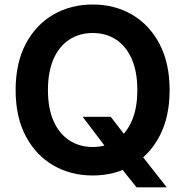

<svg xmlns="http://www.w3.org/2000/svg" viewBox="-20 -757 815 839"><path d="M341.3 -246.6H463.9L533.2 -156.7L586.9 -93.3L708.5 61.5H576.7L493.7 -42L456.5 -94.7ZM385.3 9.8Q289.1 9.8 212.9 -34.4Q136.7 -78.6 92.5 -162.1Q48.3 -245.6 48.3 -363.3Q48.3 -481.4 92.5 -565.2Q136.7 -648.9 212.9 -693.1Q289.1 -737.3 385.3 -737.3Q481 -737.3 556.9 -693.1Q632.8 -648.9 677 -565.2Q721.2 -481.4 721.2 -363.3Q721.2 -245.6 677 -161.9Q632.8 -78.1 556.9 -34.2Q481 9.8 385.3 9.8ZM385.3 -114.7Q442.9 -114.7 486.8 -143.3Q530.8 -171.9 555.4 -227.5Q580.1 -283.2 580.1 -363.3Q580.1 -444.3 555.4 -500Q530.8 -555.7 486.8 -584.2Q442.9 -612.8 385.3 -612.8Q327.1 -612.8 283 -584Q238.8 -555.2 214.1 -499.5Q189.5 -443.8 189.5 -363.3Q189.5 -283.2 214.1 -227.8Q238.8 -172.4 283 -143.6Q327.1 -114.7 385.3 -114.7Z"/></svg>

Font: Inter
Style: 650
Weight: 650
Designer: Rasmus Andersson
Foundry: rsms
Version: Version 4.001;git-66647c0bb